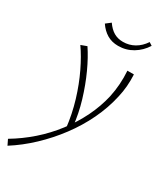

<svg xmlns="http://www.w3.org/2000/svg" viewBox="-273 -698 920 1074"><g transform="rotate(30 187.0 -161.0)"><path d="M-36 289 -53 254Q16 213 77 159.5Q138 106 187.5 41.5Q237 -23 271.5 -93.5Q306 -164 323 -238Q332 -280 335 -323Q338 -366 335 -410H377Q379 -372 376 -334.5Q373 -297 364 -259Q346 -178 308.5 -99.5Q271 -21 217.5 50.5Q164 122 99.5 183Q35 244 -36 289ZM199 42Q189 -46 164 -128.5Q139 -211 105 -281.5Q71 -352 35 -403L73 -417Q108 -365 140 -295Q172 -225 196 -145.5Q220 -66 228 15ZM220 -504Q179 -504 148 -522.5Q117 -541 94 -575L125 -599Q147 -567 173 -552Q199 -537 232 -537Q272 -537 305.5 -556Q339 -575 363 -611L383 -598Q356 -555 313.5 -529.5Q271 -504 220 -504Z"/></g></svg>

Font: Ysabeau ExtraLight
Style: Italic
Weight: 250
Italic angle: -12°
Version: Version 2.000;gftools[0.9.27.dev2+g8671c4b]